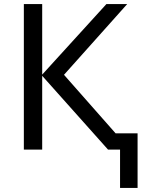

<svg xmlns="http://www.w3.org/2000/svg" viewBox="-20 -734 710 942"><path d="M604 -714 294 -367 547 -80H655V188H569V0H510L187 -362V0H97V-714H187V-368L502 -714Z"/></svg>

Font: TSCustom
Style: Regular
Weight: 400
Designer: Monotype Design Team
Foundry: Monotype Imaging Inc.
Version: Version 2.004; ttfautohint (v1.8.3) -l 8 -r 50 -G 200 -x 14 